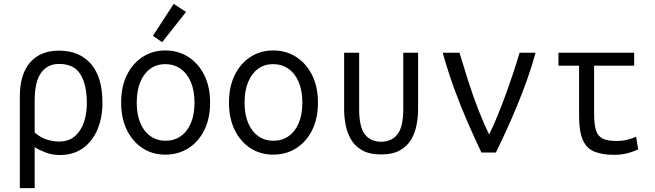

<svg xmlns="http://www.w3.org/2000/svg" viewBox="-20 -792 3400 997"><path d="M83 185V-290Q83 -406 136 -467.5Q189 -529 286 -529Q392 -529 452 -460.5Q512 -392 512 -258Q512 -181 486 -119.5Q460 -58 410.5 -22.5Q361 13 292 13Q250 13 214.5 -1Q179 -15 160 -28V185ZM285 -57Q336 -57 368 -84Q400 -111 415.5 -156.5Q431 -202 431 -256Q431 -351 398 -405.5Q365 -460 287 -460Q226 -460 193 -413.5Q160 -367 160 -269V-104Q192 -76 225.5 -66.5Q259 -57 285 -57Z M838 11Q772 11 720.5 -22.5Q669 -56 639 -116.5Q609 -177 609 -259Q609 -341 638.5 -401.5Q668 -462 720 -496Q772 -530 838 -530Q906 -530 958.5 -496Q1011 -462 1041 -401.5Q1071 -341 1071 -259Q1071 -177 1041 -116.5Q1011 -56 958.5 -22.5Q906 11 838 11ZM839 -61Q884 -61 918 -84.5Q952 -108 971 -152.5Q990 -197 990 -259Q990 -321 971 -366Q952 -411 917.5 -435Q883 -459 838 -459Q794 -459 760.5 -435Q727 -411 708.5 -366Q690 -321 690 -259Q690 -197 709 -152.5Q728 -108 762 -84.5Q796 -61 839 -61ZM822 -573 774 -606 882 -772 946 -730Z M1398 11Q1332 11 1280.5 -22.5Q1229 -56 1199 -116.5Q1169 -177 1169 -259Q1169 -341 1198.5 -401.5Q1228 -462 1280 -496Q1332 -530 1398 -530Q1466 -530 1518.5 -496Q1571 -462 1601 -401.5Q1631 -341 1631 -259Q1631 -177 1601 -116.5Q1571 -56 1518.5 -22.5Q1466 11 1398 11ZM1399 -61Q1444 -61 1478 -84.5Q1512 -108 1531 -152.5Q1550 -197 1550 -259Q1550 -321 1531 -366Q1512 -411 1477.5 -435Q1443 -459 1398 -459Q1354 -459 1320.5 -435Q1287 -411 1268.5 -366Q1250 -321 1250 -259Q1250 -197 1269 -152.5Q1288 -108 1322 -84.5Q1356 -61 1399 -61Z M1959 10Q1898 10 1860 -12Q1822 -34 1802 -69Q1782 -104 1774.5 -145Q1767 -186 1767 -224V-518H1845V-226Q1845 -132 1875 -94Q1905 -56 1959 -56Q2013 -56 2043.5 -94Q2074 -132 2074 -226V-518H2151V-224Q2151 -186 2143.5 -145Q2136 -104 2116 -69Q2096 -34 2058 -12Q2020 10 1959 10Z M2480 0Q2446 -71 2409 -155.5Q2372 -240 2338.5 -332Q2305 -424 2279 -518H2366Q2386 -451 2411 -372.5Q2436 -294 2464.5 -221Q2493 -148 2520 -94Q2540 -134 2561.5 -186Q2583 -238 2604 -295.5Q2625 -353 2644 -410Q2663 -467 2678 -518H2761Q2742 -448 2717 -378Q2692 -308 2664.5 -241.5Q2637 -175 2609 -114Q2581 -53 2555 0Z M3169 12Q3106 12 3065.5 -5Q3025 -22 3006 -66Q2987 -110 2987 -190V-451H2880V-518H3273V-451H3065V-201Q3065 -145 3075 -114.5Q3085 -84 3110.5 -72Q3136 -60 3180 -60Q3211 -60 3236 -66Q3261 -72 3283 -82L3294 -16Q3260 -1 3230 5.5Q3200 12 3169 12Z"/></svg>

Font: Ubuntu Sans Mono
Style: Regular
Weight: 400
Monospace: yes
Designer: Dalton Maag Ltd
Foundry: Dalton Maag Ltd
Version: Version 1.006